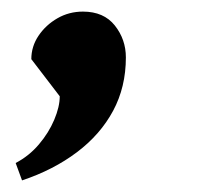

<svg xmlns="http://www.w3.org/2000/svg" viewBox="-20 -166 372 331"><path d="M18 145 7 115Q30 103 47 83Q64 63 73.5 40.5Q83 18 83 0L34 -64Q34 -86 46.5 -104.5Q59 -123 79 -134.5Q99 -146 123 -146Q159 -146 178 -122Q197 -98 197 -67Q197 -16 175 25Q153 66 112.5 96.5Q72 127 18 145Z"/></svg>

Font: Lemonada
Style: Regular
Weight: 400
Designer: Mohamed Gaber (Arabic), Eduardo Tunni (Latin)
Foundry: Kief Type Foundry
Version: Version 4.005